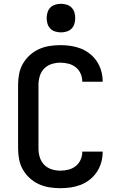

<svg xmlns="http://www.w3.org/2000/svg" viewBox="-20 -980 640 1008"><path d="M297 8Q268 8 239.5 3.5Q211 -1 184.5 -13Q158 -25 136.5 -44.5Q115 -64 100.5 -89Q86 -114 80.5 -142.5Q75 -171 75 -200V-535Q75 -564 80.5 -592.5Q86 -621 100.5 -646Q115 -671 136.5 -690.5Q158 -710 184.5 -722Q211 -734 239.5 -738.5Q268 -743 297 -743Q325 -743 352 -739Q379 -735 404.5 -725Q430 -715 452 -697.5Q474 -680 489 -657Q504 -634 511.5 -607.5Q519 -581 519 -553Q519 -553 519 -552.5Q519 -552 519 -551H412Q412 -552 412 -552Q412 -552 412 -552Q412 -574 403 -594Q394 -614 377.5 -627Q361 -640 340 -645.5Q319 -651 297 -651Q274 -651 251.5 -644Q229 -637 212.5 -620.5Q196 -604 189 -581Q182 -558 182 -535V-200Q182 -177 189 -154Q196 -131 212.5 -114.5Q229 -98 251.5 -91Q274 -84 297 -84Q319 -84 340 -89.5Q361 -95 377.5 -108Q394 -121 403 -141Q412 -161 412 -183Q412 -183 412 -183Q412 -183 412 -184H519Q519 -183 519 -182.5Q519 -182 519 -182Q519 -154 511.5 -127.5Q504 -101 489 -78Q474 -55 452 -37.5Q430 -20 404.5 -10Q379 0 352 4Q325 8 297 8ZM300 -810Q285 -810 270 -814.5Q255 -819 244.5 -829.5Q234 -840 229.5 -855Q225 -870 225 -885Q225 -900 229.5 -915Q234 -930 244.5 -940.5Q255 -951 270 -955.5Q285 -960 300 -960Q315 -960 330 -955.5Q345 -951 355.5 -940.5Q366 -930 370.5 -915Q375 -900 375 -885Q375 -870 370.5 -855Q366 -840 355.5 -829.5Q345 -819 330 -814.5Q315 -810 300 -810Z"/></svg>

Font: Iosevka Curly SmBdEx
Style: Regular
Weight: 600
Width: 7
Monospace: yes
Designer: Belleve Invis
Foundry: Belleve Invis
Version: Version 11.1.0; ttfautohint (v1.8.3)